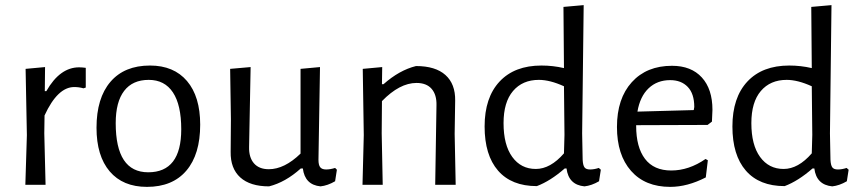

<svg xmlns="http://www.w3.org/2000/svg" viewBox="-20 -722 3356 750"><path d="M315 -457C305.7 -458.3 297 -459 289 -459C239 -459 196.3 -428 161 -366H155L156 -460L80 -453L85 -194L79 0H158L153 -201L154 -271C188 -345 226.7 -382 270 -382C282.7 -382 294.7 -380.3 306 -377L315 -380Z M710.5 -405.5C676.2 -445.8 628 -466 566 -466C499.3 -466 447.8 -444.8 411.5 -402.5C375.2 -360.2 357 -300.3 357 -223C357 -149.7 374.2 -92.8 408.5 -52.5C442.8 -12.2 491.3 8 554 8C620.7 8 672 -13.2 708 -55.5C744 -97.8 762 -157.7 762 -235C762 -308.3 744.8 -365.2 710.5 -405.5ZM465 -367C487 -395.7 519 -410 561 -410C602.3 -410 633.8 -393.7 655.5 -361C677.2 -328.3 688 -280.3 688 -217C688 -105 645 -49 559 -49C474.3 -49 432 -113 432 -241C432 -296.3 443 -338.3 465 -367Z M1231 -68.5C1226.3 -74.2 1224 -84 1224 -98L1230 -460L1154 -453V-122C1112 -81.3 1070.7 -61 1030 -61C1004.7 -61 985.3 -68.7 972 -84C958.7 -99.3 952.3 -120.7 953 -148L959 -460L879 -453L882 -256L881 -129C880.3 -85.7 892.8 -52.3 918.5 -29C944.2 -5.7 981.7 6 1031 6C1073.7 -4.7 1115 -28 1155 -64H1163C1168.3 -21.3 1191.3 2 1232 6C1250.7 4 1269.7 -2.7 1289 -14L1296 -59L1289 -66C1276.3 -62 1264.7 -60 1254 -60C1243.3 -60 1235.7 -62.8 1231 -68.5Z M1666 -375C1679.3 -359.7 1685.7 -338.3 1685 -311L1680 0H1760L1756 -199L1758 -329C1758.7 -372.3 1746 -405.7 1720 -429C1694 -452.3 1655.7 -464 1605 -464C1561.7 -453.3 1519.3 -429.7 1478 -393H1472L1473 -460L1397 -453L1401 -194L1396 0H1475L1471 -201L1472 -327C1518 -374.3 1563 -398 1607 -398C1633 -398 1652.7 -390.3 1666 -375Z M2256 -98 2254 -201 2260 -702 2181 -695 2183 -456C2154.3 -462.7 2125 -466 2095 -466C2025 -466 1970.5 -445.2 1931.5 -403.5C1892.5 -361.8 1873 -303.3 1873 -228C1873 -153.3 1890.5 -95.8 1925.5 -55.5C1960.5 -15.2 2011 5 2077 5C2112.3 -8.3 2148.7 -31.3 2186 -64H2193C2198.3 -21.3 2221.7 2 2263 6C2281.7 4 2300.7 -2.7 2320 -14L2327 -59L2319 -66C2307 -62 2295.7 -60 2285 -60C2274.3 -60 2267 -62.8 2263 -68.5C2259 -74.2 2256.7 -84 2256 -98ZM1984 -366.5C2008.7 -395.5 2042.3 -410 2085 -410C2113.7 -410 2146.3 -401.7 2183 -385L2185 -195L2183 -123C2147.7 -82.3 2111 -62 2073 -62C2034.3 -62 2003.7 -77.7 1981 -109C1958.3 -140.3 1947 -184.3 1947 -241C1947 -295.7 1959.3 -337.5 1984 -366.5Z M2465 -230V-233L2744 -234L2761 -247L2763 -293C2763 -347 2749.2 -389.2 2721.5 -419.5C2693.8 -449.8 2655 -465 2605 -465C2539 -465 2486.7 -443.7 2448 -401C2409.3 -358.3 2390 -300 2390 -226C2390 -153.3 2408.3 -96.2 2445 -54.5C2481.7 -12.8 2532.7 8 2598 8C2642.7 8 2689 -4.3 2737 -29L2745 -96L2736 -101C2692.7 -71 2648 -56 2602 -56C2556.7 -56 2522.5 -71.2 2499.5 -101.5C2476.5 -131.8 2465 -174.7 2465 -230ZM2513.5 -377C2535.8 -398.3 2564 -409 2598 -409C2626.7 -409 2649.5 -400.2 2666.5 -382.5C2683.5 -364.8 2692 -338.7 2692 -304L2690 -292L2470 -286C2476.7 -325.3 2491.2 -355.7 2513.5 -377Z M3224 -98 3222 -201 3228 -702 3149 -695 3151 -456C3122.3 -462.7 3093 -466 3063 -466C2993 -466 2938.5 -445.2 2899.5 -403.5C2860.5 -361.8 2841 -303.3 2841 -228C2841 -153.3 2858.5 -95.8 2893.5 -55.5C2928.5 -15.2 2979 5 3045 5C3080.3 -8.3 3116.7 -31.3 3154 -64H3161C3166.3 -21.3 3189.7 2 3231 6C3249.7 4 3268.7 -2.7 3288 -14L3295 -59L3287 -66C3275 -62 3263.7 -60 3253 -60C3242.3 -60 3235 -62.8 3231 -68.5C3227 -74.2 3224.7 -84 3224 -98ZM2952 -366.5C2976.7 -395.5 3010.3 -410 3053 -410C3081.7 -410 3114.3 -401.7 3151 -385L3153 -195L3151 -123C3115.7 -82.3 3079 -62 3041 -62C3002.3 -62 2971.7 -77.7 2949 -109C2926.3 -140.3 2915 -184.3 2915 -241C2915 -295.7 2927.3 -337.5 2952 -366.5Z"/></svg>

Font: Alegreya Sans
Style: Regular
Weight: 400
Designer: Juan Pablo del Peral
Foundry: Huerta Tipografica
Version: Version 1.000;PS 001.000;hotconv 1.0.70;makeotf.lib2.5.58329